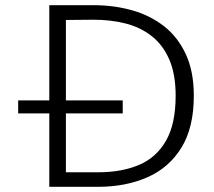

<svg xmlns="http://www.w3.org/2000/svg" viewBox="-20 -720 823 740"><path d="M170 0V-283H50V-333H170V-700H341Q419 -700 488.5 -680.5Q558 -661 611.5 -619.5Q665 -578 696 -511.5Q727 -445 727 -351Q727 -228 679 -150.5Q631 -73 547.5 -36.5Q464 0 358 0ZM234 -56H358Q449 -56 516 -84.5Q583 -113 620 -178Q657 -243 657 -351Q657 -434 632.5 -490.5Q608 -547 564.5 -581Q521 -615 464 -629.5Q407 -644 341 -644L234 -643V-333H453V-283H234Z"/></svg>

Font: Panamera
Style: Regular
Weight: 400
Designer: Bastien Sozeau
Foundry: NBR — Bastien Sozeau
Version: Version 3.002; ttfautohint (v1.8.4.7-5d5b);gftools[0.9.33]